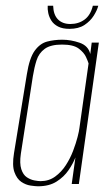

<svg xmlns="http://www.w3.org/2000/svg" viewBox="-20 -644 390 672"><path d="M113 8Q104 8 87 5.5Q70 3 54.5 -7.5Q39 -18 30.5 -41.5Q22 -65 29 -108L74 -384Q83 -441 101.5 -466.5Q120 -492 145 -498.5Q170 -505 198 -505Q228 -505 258.5 -494.5Q289 -484 296 -455L301 -495H326L256 0H231L244 -93Q236 -72 220 -48.5Q204 -25 178 -8.5Q152 8 113 8ZM122 -10Q151 -10 173 -26Q195 -42 210.5 -66Q226 -90 236 -116.5Q246 -143 251.5 -164.5Q257 -186 258 -196L290 -422Q288 -429 281 -444.5Q274 -460 255.5 -474Q237 -488 197 -488Q157 -488 136.5 -473Q116 -458 108 -433Q100 -408 95 -377L53 -106Q48 -72 54.5 -52Q61 -32 74 -23.5Q87 -15 100.5 -12.5Q114 -10 122 -10ZM223 -543Q199 -543 183.5 -551Q168 -559 160 -571.5Q152 -584 149 -598Q146 -612 147 -624H166Q167 -592 183 -576Q199 -560 226 -560Q255 -560 276 -575.5Q297 -591 305 -624H324Q320 -608 308 -589Q296 -570 275.5 -556.5Q255 -543 223 -543Z"/></svg>

Font: Alumni Sans SC Thin
Style: Italic
Weight: 100
Italic angle: -8°
Designer: Robert E. Leuschke
Foundry: Robert E. Leuschke
Version: Version 1.016